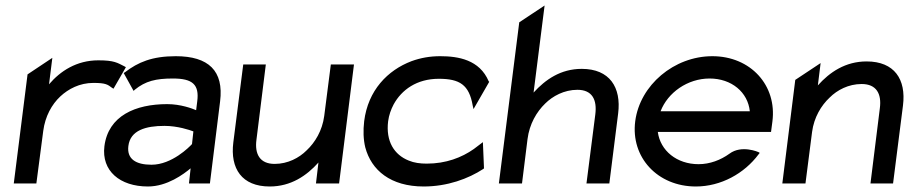

<svg xmlns="http://www.w3.org/2000/svg" viewBox="-20 -666 3300 697"><path d="M432 -425C406 -438 395 -447 337 -447C258 -447 199 -408 158 -360L170 -456L80 -396L30 0H112L137 -191C144 -244 168 -287 199 -316C228 -343 269 -365 319 -365C364 -365 371 -359 387 -347L392 -344L437 -422Z M429 -401 465 -336 469 -340C508 -372 546 -381 608 -381C679 -381 704 -359 696 -298L692 -266C678 -272 636 -288 587 -288C472 -288 373 -246 359 -135C348 -46 415 11 517 11C587 11 647 -34 672 -55L666 0H742L779 -298C793 -409 737 -462 618 -462C532 -462 481 -440 434 -404ZM446 -136C453 -193 509 -209 577 -209C625 -209 669 -194 682 -189L677 -143C668 -133 604 -68 530 -68C473 -68 440 -89 446 -136Z M827 -149C815 -54 858 11 959 11C1036 11 1093 -28 1136 -76L1127 0H1211L1265 -432H1181L1157 -245C1150 -192 1124 -149 1093 -120C1066 -93 1025 -71 977 -71C923 -71 904 -107 911 -159L945 -432H863Z M1699 -270 1756 -369 1754 -371C1721 -449 1644 -462 1578 -462C1541 -462 1507 -456 1474 -444C1387 -411 1316 -338 1302 -226C1298 -192 1299 -160 1306 -131C1328 -48 1398 11 1518 11C1604 11 1680 -17 1735 -53L1737 -55L1733 -150L1700 -125C1656 -94 1599 -72 1529 -72C1505 -72 1483 -75 1464 -83C1411 -104 1380 -153 1389 -226C1392 -248 1399 -268 1409 -287C1438 -340 1493 -380 1573 -380C1649 -380 1683 -358 1696 -283Z M2224 -254C2236 -349 2193 -416 2092 -416C2015 -416 1960 -377 1917 -330L1957 -646L1865 -585L1791 0H1875L1895 -161C1902 -216 1928 -260 1959 -290C1986 -317 2028 -340 2076 -340C2130 -340 2148 -304 2141 -250L2109 0H2192Z M2779 -187 2784 -225C2801 -356 2705 -462 2566 -462C2427 -462 2303 -357 2286 -226C2269 -95 2367 11 2506 11C2597 11 2682 -36 2734 -106L2738 -111L2733 -114C2733 -114 2672 -141 2628 -108C2596 -85 2557 -70 2516 -70C2437 -70 2377 -119 2368 -187ZM2378 -262C2404 -330 2476 -381 2556 -381C2636 -381 2695 -331 2702 -262Z M3258 -283C3270 -378 3227 -443 3126 -443C3049 -443 2992 -404 2949 -356L2959 -437L2867 -376L2820 0H2904L2928 -187C2935 -240 2961 -283 2992 -312C3019 -339 3060 -361 3108 -361C3162 -361 3181 -325 3174 -273L3140 0H3222Z"/></svg>

Font: Charger
Style: BdIt
Weight: 400
Designer: Jasper
Foundry: Cannot Into Space Fonts
Version: Version 0.98